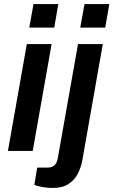

<svg xmlns="http://www.w3.org/2000/svg" viewBox="-20 -743 558 945"><path d="M124 -607 145 -723H267L247 -607ZM19 0 112 -526H234L141 0ZM375 -607 396 -723H518L498 -607ZM239 182Q224 182 206.5 180Q189 178 174 174.5Q159 171 149 167L163 82H212Q235 82 247.5 71Q260 60 264 38L364 -526H486L385 47Q379 80 363.5 111Q348 142 318 162Q288 182 239 182Z"/></svg>

Font: Archivo SemiBold SemiBold
Style: Italic
Weight: 600
Italic angle: -10°
Version: Version 2.001